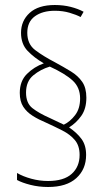

<svg xmlns="http://www.w3.org/2000/svg" viewBox="-20 -780 426 767"><path d="M59 -409Q59 -456 87.5 -484.5Q116 -513 155 -527Q117 -549 90.5 -576.5Q64 -604 64 -649Q64 -697 98.5 -728.5Q133 -760 199 -760Q233 -760 262.5 -752.5Q292 -745 314 -733L302 -712Q285 -721 258 -729Q231 -737 199 -737Q150 -737 119.5 -715Q89 -693 89 -649Q89 -604 120.5 -580Q152 -556 200 -531Q235 -512 263.5 -494.5Q292 -477 308.5 -453Q325 -429 325 -390Q325 -346 305 -317.5Q285 -289 256 -271Q287 -250 305.5 -225Q324 -200 324 -161Q324 -104 285 -68.5Q246 -33 172 -33Q135 -33 101.5 -41.5Q68 -50 48 -61V-89Q72 -75 105 -66Q138 -57 172 -57Q235 -57 266.5 -85.5Q298 -114 298 -161Q298 -198 279 -220.5Q260 -243 229.5 -258.5Q199 -274 164 -290Q135 -302 111 -317Q87 -332 73 -353.5Q59 -375 59 -409ZM84 -410Q84 -368 109.5 -348Q135 -328 178 -309L235 -282Q260 -294 280 -320Q300 -346 300 -387Q300 -431 270 -458.5Q240 -486 179 -514Q142 -503 113 -479Q84 -455 84 -410Z"/></svg>

Font: Noto Sans Gurmukhi UI Condensed Thin
Style: Regular
Weight: 100
Width: 3
Designer: Jelle Bosma - Monotype Design Team
Foundry: Monotype Imaging Inc.
Version: Version 2.004; ttfautohint (v1.8.4.7-5d5b)